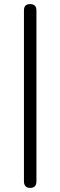

<svg xmlns="http://www.w3.org/2000/svg" viewBox="-20 -731 294 938"><path d="M127 187Q112 187 104.5 178.5Q97 170 97 155V-680Q97 -696 104.5 -703.5Q112 -711 127 -711Q142 -711 150 -703.5Q158 -696 158 -680V155Q158 187 127 187Z"/></svg>

Font: Nunito ExtraLight Light
Style: Regular
Weight: 300
Version: Version 3.602